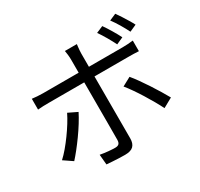

<svg xmlns="http://www.w3.org/2000/svg" viewBox="-176 -1039 1352 1301"><g transform="rotate(-30 500.0 -388.0)"><path d="M751.7 -790.3Q770.7 -763.6 793.8 -725.1Q816.9 -686.7 831.8 -656.5L777.6 -632.3Q762.8 -662.7 740.7 -700.9Q718.5 -739.2 698.5 -767.6ZM869.7 -818.7Q883.4 -800.3 898.6 -776.2Q913.8 -752.1 928.3 -728.4Q942.8 -704.7 952.1 -685.8L898.3 -661.7Q882.1 -694.5 860.3 -731.3Q838.4 -768 817.2 -796ZM541.7 -770.7Q540.7 -763.7 539.2 -750.9Q537.8 -738.1 536.7 -724.2Q535.6 -710.3 535.6 -699.3Q535.6 -673.2 535.6 -639Q535.6 -604.7 535.6 -571.7Q535.6 -538.6 535.6 -514Q535.6 -494 535.6 -455.9Q535.6 -417.9 535.6 -370.1Q535.6 -322.3 535.6 -271.7Q535.6 -221 535.6 -174.1Q535.6 -127.1 535.6 -90.9Q535.6 -54.7 535.6 -36.6Q535.6 2.7 515.6 22.8Q495.7 42.8 449.9 42.8Q429 42.8 403.5 41.8Q378 40.8 353.1 39.1Q328.3 37.4 307.6 35.7L300.5 -43.8Q333.7 -37.8 365.1 -35Q396.4 -32.2 416.2 -32.2Q436.4 -32.2 445.5 -41.5Q454.5 -50.9 454.9 -70.5Q454.9 -84.2 455.1 -118.5Q455.3 -152.8 455.3 -198.6Q455.3 -244.5 455.3 -294.7Q455.3 -344.9 455.3 -390.4Q455.3 -435.9 455.3 -468.9Q455.3 -502 455.3 -514Q455.3 -531.3 455.3 -565.4Q455.3 -599.4 455.3 -636.6Q455.3 -673.8 455.3 -699.7Q455.3 -716.5 452.9 -738.1Q450.5 -759.8 448.1 -770.7ZM92.1 -602.3Q113.3 -599.9 133.3 -598.3Q153.2 -596.7 176.9 -596.7Q189.2 -596.7 226.2 -596.7Q263.1 -596.7 315.5 -596.7Q368 -596.7 428.1 -596.7Q488.2 -596.7 548.5 -596.7Q608.9 -596.7 661.3 -596.7Q713.7 -596.7 750.5 -596.7Q787.3 -596.7 800 -596.7Q817.5 -596.7 840.4 -598.1Q863.2 -599.5 881.8 -601.9V-518.9Q862.3 -520.3 840.8 -520.7Q819.3 -521.1 801 -521.1Q788.3 -521.1 751.7 -521.1Q715.1 -521.1 662.7 -521.1Q610.3 -521.1 550.1 -521.1Q490 -521.1 429.9 -521.1Q369.7 -521.1 317.1 -521.1Q264.5 -521.1 227.5 -521.1Q190.6 -521.1 177.5 -521.1Q154.9 -521.1 133.6 -520.4Q112.3 -519.7 92.1 -517.7ZM322.1 -366.8Q305.9 -334.6 282.4 -296.7Q258.8 -258.7 231.3 -220.4Q203.8 -182.1 177.4 -148.9Q150.9 -115.7 129.7 -92.5L60.9 -139.4Q85.9 -162.2 113.2 -194.4Q140.4 -226.7 166.6 -262.8Q192.8 -298.9 214.9 -334.5Q237 -370.1 251.8 -400.7ZM739.8 -400.2Q760 -376.2 783.6 -343Q807.3 -309.8 831.6 -272.6Q855.9 -235.4 876.9 -200.5Q897.9 -165.7 912.9 -138.7L839.2 -97.9Q824.6 -127.6 804.1 -163.6Q783.6 -199.5 760.6 -236.5Q737.6 -273.5 714.4 -306.8Q691.3 -340 671.9 -363.6Z"/></g></svg>

Font: Noto Sans TC
Style: Regular
Weight: 100
Designer: Ryoko NISHIZUKA 西塚涼子 (kana, bopomofo & ideographs); Paul D. Hunt (Latin, Greek & Cyrillic); Sandoll Communications 산돌커뮤니
Foundry: Adobe
Version: Version 2.004;hotconv 1.0.118;makeotfexe 2.5.65603